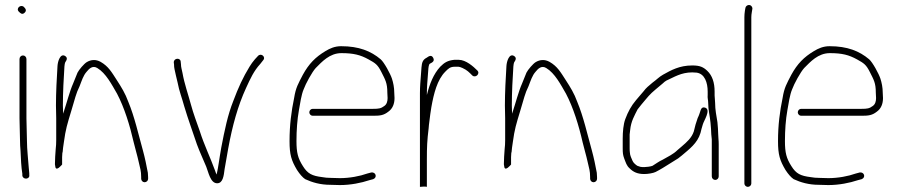

<svg xmlns="http://www.w3.org/2000/svg" viewBox="-20 -696 3509 748"><path d="M56 -466V-235C56 -208.3 58 -173.3 58 -148C58 -136 58.7 -122.7 60 -108C61.4 -77.7 62.5 -46.3 67 -19V-12C70 6.1 97.2 2 94 -14V-21C93.3 -25.7 92.7 -33 92 -43C89.9 -75 85 -113.7 85 -148C85 -174.2 83 -207.4 83 -235V-466C83 -473.7 77 -480 69.5 -480C62 -480 56 -473.7 56 -466ZM54 -650C60.4 -643.6 66.8 -637.8 76 -646.5C85.1 -655.1 79.5 -662.5 73 -669C60 -680.7 40.3 -662.3 54 -650Z M195 -86C194.3 -76 194 -66 194 -56C194.7 -50 195.3 -46 196 -44C200.9 -29.4 218.8 -51.8 222 -55V-84C222.7 -90 223 -95.7 223 -101L224 -103C224.7 -113 226.3 -126.3 229 -143C235.6 -192.3 242.2 -213 258 -265C271.6 -309.5 275.9 -331.8 290 -360C298.8 -382 303.8 -401.2 318 -417C326.9 -428.2 340.9 -442.3 359 -431C392.6 -410.9 415.3 -366.8 436 -331C464.4 -277 485.9 -207.5 501 -141C507.7 -112.8 514.3 -92.9 520.5 -64.5C526 -39.7 530 -30.8 530 -6V0C530 7.7 536 14 543.5 14C550.5 14 557 7.9 557 1V-6C557 -10.7 556.7 -16.3 556 -23C551.3 -49.1 544.2 -83 537 -109C519.3 -172.7 504 -241.4 480 -299C468.2 -331.9 452.7 -356.7 435 -384C414.9 -415 402.6 -437.5 372 -455C353.1 -465.6 334 -463.6 318 -454C307.3 -447.6 287.6 -424.3 282 -413C277.9 -403.4 269.4 -380.9 265 -371C251 -339.5 241.1 -298.4 226 -253C226 -263.7 225.7 -274.3 225 -285C225 -334.4 228 -391.7 231 -437C231.7 -445 232.7 -450.3 234 -453C239.6 -461.4 245.1 -470.9 233.5 -478C214.8 -489.4 205 -456.7 204 -439C201.1 -392.7 198 -335.5 198 -285C198.7 -267 199 -250.3 199 -235V-150C199 -137.3 198.3 -125.7 197 -115C197 -106.6 195 -94.3 195 -86Z M657 -453 658 -445C658 -438.3 658.7 -432 660 -426C664.1 -407.5 666.5 -395.9 672 -374C677.8 -342 689.3 -313.3 698 -281C712.3 -232.8 731.6 -180.3 747 -134C758.9 -101.6 771.2 -76.8 783.5 -46.5C792.1 -25.5 799.5 18 826 18C848.2 18 851.8 -10.4 855 -37C857.7 -53 862.3 -79.7 869 -117C885.2 -206.2 907 -284.6 938.5 -353C955.8 -390.6 968.9 -419.7 994 -447L1005 -461C1017.3 -474.6 996.7 -491 985 -478L973 -465C965 -455.7 958 -446 952 -436C927.3 -395.9 908 -354 889 -303C867.3 -248.8 855.1 -189 842 -121C832.6 -68.4 831.6 -50.1 824 -16C821.3 -21.3 819.3 -26.3 818 -31C798.4 -85 776.3 -128.7 758 -186C746.2 -220 733.6 -252.4 724 -288C713.1 -328.5 698.2 -370.2 691 -411.5C688.8 -424.3 685 -433.6 685 -446L684 -455C684 -472 657 -470.9 657 -453Z M1198 -245H1434C1461.4 -245 1475.2 -247 1493 -261C1509.5 -272.7 1517 -291.3 1517 -314C1517 -319.3 1516.7 -326.3 1516 -335C1516 -354.8 1512 -374 1507 -389.5C1500.9 -408.5 1476.3 -453.7 1463 -465C1425.1 -497.1 1378.2 -516 1309 -516C1284 -516 1265.3 -507.4 1248 -497C1208.9 -473.5 1183.7 -448 1160 -405C1141.8 -369.9 1132.4 -355 1126 -315C1115 -262.4 1108 -208.6 1108 -146C1108 -93.2 1115.2 -70.8 1137 -34C1148.3 -16.7 1159 -4.7 1169 2C1196.1 14.6 1228 24 1267 24C1279.7 24.7 1292 25 1304 25C1346 25 1387.1 16.6 1419 6L1434 2C1451.2 -4.9 1443.8 -27 1426 -24L1411 -20C1381.9 -9.6 1342.3 -2 1304 -2C1292 -2 1280 -2.3 1268 -3C1256.7 -3 1245.7 -4 1235 -6C1195.8 -10.9 1178.5 -19.1 1160 -49C1140.6 -79.4 1135 -101.2 1135 -146.5C1135 -188.5 1138 -230.3 1144.5 -266.5C1149 -291.5 1153.9 -327.2 1163 -348C1170.4 -369 1195.9 -415.7 1210 -431C1234.1 -455.1 1264 -489 1310 -489C1357.7 -489 1384.3 -482 1416 -464.5C1443.1 -449.5 1451.4 -444.1 1466 -415C1481.1 -384.9 1489 -372.8 1489 -335C1489.7 -326.3 1490 -319.3 1490 -314C1490 -301.7 1486.9 -289.6 1477 -283C1464.5 -273.3 1454.6 -272 1434 -272H1198C1191.1 -272 1185 -265.5 1185 -258.5C1185 -251.5 1191.1 -245 1198 -245Z M1643 32V-75C1643 -122.8 1644 -148.1 1650 -197C1650 -201 1650.3 -205 1651 -209C1655 -242.3 1658.2 -265.5 1660.5 -278.5C1670.1 -332.1 1683.3 -385.3 1715 -417C1726.3 -428.3 1733 -436 1752 -436H1766C1769.3 -436 1774.7 -434.3 1782 -431C1800.4 -422.5 1807.7 -414.3 1820 -402C1833 -390.3 1852.6 -409.8 1839 -422C1824.8 -436.2 1795.3 -463 1767 -463H1750C1723.7 -460.4 1711.1 -452.1 1695 -436C1668.9 -407.6 1653.9 -369.5 1643 -326V-332C1643 -358.6 1645.3 -380.9 1647 -404L1649 -430C1649.7 -436.7 1650.7 -441.3 1652 -444C1652 -445.3 1653 -446.7 1655 -448C1664.4 -452.7 1674.5 -458.1 1667.5 -471C1660.5 -483.9 1650.2 -476.8 1642 -471C1627.5 -463.7 1623.5 -452.9 1622 -433L1620 -406C1618.3 -382.8 1616 -359.4 1616 -333V32L1629 31H1635.5C1639 31 1640.6 31.4 1643 32Z M1944 -86C1943.3 -76 1943 -66 1943 -56C1943.7 -50 1944.3 -46 1945 -44C1949.9 -29.4 1967.8 -51.8 1971 -55V-84C1971.7 -90 1972 -95.7 1972 -101L1973 -103C1973.7 -113 1975.3 -126.3 1978 -143C1984.6 -192.3 1991.2 -213 2007 -265C2020.6 -309.5 2024.9 -331.8 2039 -360C2047.8 -382 2052.8 -401.2 2067 -417C2075.9 -428.2 2089.9 -442.3 2108 -431C2141.6 -410.9 2164.3 -366.8 2185 -331C2213.4 -277 2234.9 -207.5 2250 -141C2256.7 -112.8 2263.3 -92.9 2269.5 -64.5C2275 -39.7 2279 -30.8 2279 -6V0C2279 7.7 2285 14 2292.5 14C2299.5 14 2306 7.9 2306 1V-6C2306 -10.7 2305.7 -16.3 2305 -23C2300.3 -49.1 2293.2 -83 2286 -109C2268.3 -172.7 2253 -241.4 2229 -299C2217.2 -331.9 2201.7 -356.7 2184 -384C2163.9 -415 2151.6 -437.5 2121 -455C2102.1 -465.6 2083 -463.6 2067 -454C2056.3 -447.6 2036.6 -424.3 2031 -413C2026.9 -403.4 2018.4 -380.9 2014 -371C2000 -339.5 1990.1 -298.4 1975 -253C1975 -263.7 1974.7 -274.3 1974 -285C1974 -334.4 1977 -391.7 1980 -437C1980.7 -445 1981.7 -450.3 1983 -453C1988.6 -461.4 1994.1 -470.9 1982.5 -478C1963.8 -489.4 1954 -456.7 1953 -439C1950.1 -392.7 1947 -335.5 1947 -285C1947.7 -267 1948 -250.3 1948 -235V-150C1948 -137.3 1947.3 -125.7 1946 -115C1946 -106.6 1944 -94.3 1944 -86Z M2780 -9V-133C2780 -141 2779.7 -148.3 2779 -155C2779 -161 2778.7 -167 2778 -173C2778 -180.3 2777.7 -188 2777 -196L2775 -220C2771 -245.9 2766 -267.8 2766 -295C2766 -306.7 2764 -314.2 2764 -324V-339C2764 -374.8 2754.7 -401.7 2735.5 -420C2719.8 -435 2706.3 -441 2677 -441C2627 -441 2594.8 -422.7 2563 -405C2547.4 -396.3 2538.3 -385.6 2522 -374C2505.9 -360.2 2498 -354.7 2487 -340L2475 -326C2471 -321.3 2465.3 -314.7 2458 -306C2439.1 -283.7 2426.8 -260.9 2416 -232C2408.6 -212.2 2406 -182.5 2406 -156V-119C2406 -100 2406.7 -92.5 2412 -78C2418.4 -62 2420.8 -50.9 2433 -40C2447.1 -25.9 2463.2 -18 2490 -18C2503.9 -18 2524.6 -21.3 2534 -26C2553 -35.5 2571.5 -47.4 2590 -59L2606 -69C2617.9 -75.6 2626.2 -81.6 2636 -90C2664.7 -114.6 2696.8 -137.4 2709 -178L2713 -194C2714.3 -199.3 2716 -205 2718 -211C2721.5 -225.1 2751.1 -268 2727.5 -276.5C2719.2 -279.5 2713.3 -276.7 2710 -268C2705.8 -255.4 2703.7 -247.5 2698 -236C2692 -219.9 2687 -202.1 2683 -184C2674.5 -158.6 2655.6 -142.4 2636.5 -126L2619 -111C2603.5 -95.5 2581.6 -85.2 2562 -74C2547.3 -67.5 2534.9 -57.7 2522 -50C2515.2 -47.3 2498.7 -45 2490 -45C2484 -45 2479 -45.3 2475 -46L2463 -50C2457 -53.6 2446.5 -62.5 2444 -70C2441.1 -76.8 2434 -91.1 2434 -101C2433.3 -105 2433 -111 2433 -119V-172C2433.7 -176.7 2434.3 -182.5 2435 -189.5C2438.3 -223.7 2451.8 -245.6 2464 -270C2470.1 -278.5 2488.2 -300 2495 -308L2507 -322C2520.7 -338 2545.5 -356.4 2562 -371C2566.7 -375.7 2571.3 -379.3 2576 -382C2606 -395.3 2633 -414 2677 -414C2682.3 -414 2688 -413.7 2694 -413C2725.2 -408.6 2737 -374.7 2737 -339V-326C2735.7 -314.6 2739 -306.9 2739 -295C2739 -268 2745.7 -243 2748 -218L2750 -194C2750.7 -186 2751 -179 2751 -173L2753 -153V-9C2753 -1.3 2759 5 2766.5 5C2774 5 2780 -1.3 2780 -9Z M2893.5 32C2900.5 32 2907 25.9 2907 19V-629C2907 -635 2907.7 -641.7 2909 -649L2911 -661C2911.7 -664.3 2910.8 -667.7 2908.5 -671C2901.4 -681.1 2885.9 -676.2 2884 -665L2882 -654C2880.7 -645.3 2880 -637 2880 -629V19C2880 25.9 2886.5 32 2893.5 32Z M3101 -245H3337C3364.4 -245 3378.2 -247 3396 -261C3412.5 -272.7 3420 -291.3 3420 -314C3420 -319.3 3419.7 -326.3 3419 -335C3419 -354.8 3415 -374 3410 -389.5C3403.9 -408.5 3379.3 -453.7 3366 -465C3328.1 -497.1 3281.2 -516 3212 -516C3187 -516 3168.3 -507.4 3151 -497C3111.9 -473.5 3086.7 -448 3063 -405C3044.8 -369.9 3035.4 -355 3029 -315C3018 -262.4 3011 -208.6 3011 -146C3011 -93.2 3018.2 -70.8 3040 -34C3051.3 -16.7 3062 -4.7 3072 2C3099.1 14.6 3131 24 3170 24C3182.7 24.7 3195 25 3207 25C3249 25 3290.1 16.6 3322 6L3337 2C3354.2 -4.9 3346.8 -27 3329 -24L3314 -20C3284.9 -9.6 3245.3 -2 3207 -2C3195 -2 3183 -2.3 3171 -3C3159.7 -3 3148.7 -4 3138 -6C3098.8 -10.9 3081.5 -19.1 3063 -49C3043.6 -79.4 3038 -101.2 3038 -146.5C3038 -188.5 3041 -230.3 3047.5 -266.5C3052 -291.5 3056.9 -327.2 3066 -348C3073.4 -369 3098.9 -415.7 3113 -431C3137.1 -455.1 3167 -489 3213 -489C3260.7 -489 3287.3 -482 3319 -464.5C3346.1 -449.5 3354.4 -444.1 3369 -415C3384.1 -384.9 3392 -372.8 3392 -335C3392.7 -326.3 3393 -319.3 3393 -314C3393 -301.7 3389.9 -289.6 3380 -283C3367.5 -273.3 3357.6 -272 3337 -272H3101C3094.1 -272 3088 -265.5 3088 -258.5C3088 -251.5 3094.1 -245 3101 -245Z"/></svg>

Font: Take Off
Style: Regular, Eh
Weight: 400
Foundry: Cannot Into Space Fonts
Version: Version 0.89